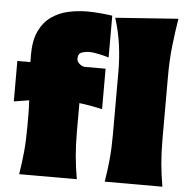

<svg xmlns="http://www.w3.org/2000/svg" viewBox="-53 -804 833 856"><g transform="rotate(5 363.5 -376.0)"><path d="M64 0Q72.5 -52 77.2 -101Q82 -150 82 -213V-263Q82 -278 81.5 -295.5Q81 -313 80 -332L12 -321V-502H70.5Q70 -521 70 -534Q70 -600 90.2 -642Q110.5 -684 144.5 -707.5Q178.5 -731 220 -740Q261.5 -749 304 -749Q333.5 -749 367.2 -745.8Q401 -742.5 416 -740V-553Q397.5 -559 370.5 -564.5Q343.5 -570 332 -570Q311 -570 294.5 -564.2Q278 -558.5 278 -535Q278 -525.5 286.8 -515.8Q295.5 -506 311 -502H407V-321Q351 -333.5 304 -339V-213Q304 -150 308.5 -101Q313 -52 322 0ZM447 0Q455.5 -52 460.2 -101Q465 -150 465 -213V-493Q465 -552.5 457.2 -611.2Q449.5 -670 430 -732L711 -752Q701.5 -694.5 694.2 -629.8Q687 -565 687 -493V-213Q687 -150 691.5 -101Q696 -52 705 0Z"/></g></svg>

Font: Commissioner Flair Black
Style: Regular
Weight: 900
Designer: Kostas Bartsokas
Foundry: Kostas Bartsokas
Version: Version 1.000; ttfautohint (v1.8.3)